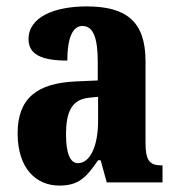

<svg xmlns="http://www.w3.org/2000/svg" viewBox="-20 -569 550 599"><path d="M165 10C225 10 249 -15 286 -69H294L313 0H487V-53H484C446 -53 434 -69 434 -124V-378C434 -504 372 -549 250 -549C150 -549 69 -516 69 -447C69 -400 108 -380 190 -380C190 -449 206 -488 237 -488C272 -488 285 -449 285 -374V-318L218 -315C95 -310 35 -262 35 -153C35 -42 94 10 165 10ZM223 -60C198 -60 186 -93 186 -149C186 -221 204 -258 257 -264L286 -267V-191C286 -113 261 -60 223 -60Z"/></svg>

Font: Noto Serif Sinhala ExtraCondensed ExtraBold
Style: Regular
Weight: 800
Width: 2
Designer: Jelle Bosma - Monotype Design Team
Foundry: Monotype Imaging Inc.
Version: Version 2.007